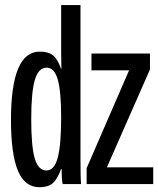

<svg xmlns="http://www.w3.org/2000/svg" viewBox="-20 -745 640 777"><path d="M227.1 -60.5Q211.4 -18.1 192.4 -2.7Q173.3 12.7 139.6 12.7Q80.1 12.7 52.2 -54.9Q24.4 -122.6 24.4 -259.8Q24.4 -536.1 140.6 -536.1Q175.3 -536.1 193.8 -521.7Q212.4 -507.3 227.5 -465.8H228.5L227.5 -529.8V-724.6H305.7V-108.9Q305.7 -22 308.1 0H233.9Q229.5 -11.7 229.5 -60.5ZM106.4 -262.7Q106.4 -152.3 120.6 -103.8Q134.8 -55.2 168 -55.2Q200.2 -55.2 213.9 -107.7Q227.5 -160.2 227.5 -270.5Q227.5 -374 213.9 -422.6Q200.2 -471.2 168.5 -471.2Q136.2 -471.2 121.3 -422.6Q106.4 -374 106.4 -262.7ZM330.6 0V-64.5L502.4 -460.4H350.1V-528.3H586.9V-463.9L412.6 -67.9H600.1V0Z"/></svg>

Font: Cousine
Style: Regular
Weight: 400
Monospace: yes
Designer: Steve Matteson
Foundry: Monotype Imaging Inc.
Version: Version 1.21